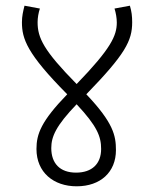

<svg xmlns="http://www.w3.org/2000/svg" viewBox="-20 -652 540 674"><path d="M387 -125C387 -176 378 -221 283 -321C420 -462 444 -509 444 -574C444 -595 442 -612 436 -632L382 -622C387 -606 390 -588 390 -573C390 -527 370 -482 249 -357C133 -475 112 -519 112 -574C112 -589 115 -607 120 -622L66 -632C61 -612 57 -595 57 -574C57 -516 74 -464 216 -321C125 -227 108 -182 108 -129C108 -47 168 2 249 2C333 2 387 -48 387 -125ZM160 -132C160 -172 176 -210 249 -286C321 -209 335 -173 335 -129C335 -77 303 -46 247 -46C190 -46 160 -79 160 -132Z"/></svg>

Font: Noto Sans Devanagari UI SemiCondensed Light
Style: Regular
Weight: 300
Width: 4
Designer: Jelle Bosma - Monotype Design Team
Foundry: Monotype Imaging Inc.
Version: Version 2.004